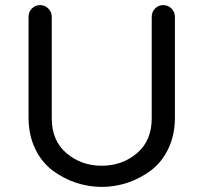

<svg xmlns="http://www.w3.org/2000/svg" viewBox="-20 -723 798 753"><path d="M666 -657V-262Q666 -194 640.5 -140.5Q615 -87 572.5 -55Q530 -23 480.5 -6.5Q431 10 379 10Q327 10 277.5 -6.5Q228 -23 185.5 -55Q143 -87 117.5 -140.5Q92 -194 92 -262V-657Q92 -676 105 -689.5Q118 -703 137 -703Q156 -703 169.5 -689.5Q183 -676 183 -657V-259Q183 -171 241 -122Q299 -73 379 -73Q459 -73 517 -122Q575 -171 575 -259V-657Q575 -676 588 -689.5Q601 -703 620 -703Q639 -703 652.5 -689.5Q666 -676 666 -657Z"/></svg>

Font: VarelaRound
Style: Regular
Weight: 400
Designer: Joe Prince, Avraham Cornfeld
Foundry: Joe Prince, Avraham Cornfeld
Version: Version 2.000;PS 002.000;hotconv 1.0.88;makeotf.lib2.5.64775